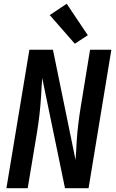

<svg xmlns="http://www.w3.org/2000/svg" viewBox="-20 -999 616 1019"><path d="M14 0H127L176 -294Q184 -342 189.5 -390.5Q195 -439 198 -487L201 -542Q202 -553 202.5 -563.5Q203 -574 204 -585L325 0H450L571 -735H458L410 -441Q402 -393 396 -345Q390 -297 387 -248L384 -193Q383 -182 382.5 -171.5Q382 -161 381 -150L261 -735H136ZM377 -767 446 -812 334 -979 244 -919Z"/></svg>

Font: Iosevka Sparkle Semibold
Style: Italic
Weight: 600
Italic angle: -9°
Designer: Belleve Invis
Foundry: Belleve Invis
Version: Version 4.5.0; ttfautohint (v1.8.3)